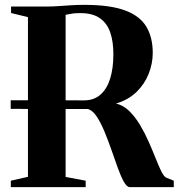

<svg xmlns="http://www.w3.org/2000/svg" viewBox="-20 -770 735 790"><path d="M24.5 0V-26.5L95 -42.5V-699.5L25.5 -716.5V-743H166Q195.5 -743 219.8 -744.8Q244 -746.5 269.5 -748.2Q295 -750 327.5 -750Q432 -750 493.5 -727.5Q555 -705 581.8 -660.8Q608.5 -616.5 608.5 -552Q608.5 -509 591.8 -466.5Q575 -424 541.5 -391.5Q508 -359 457.5 -344Q488.5 -336.5 512.8 -312.2Q537 -288 556.8 -254.8Q576.5 -221.5 592.2 -185.8Q608 -150 620.8 -117.8Q633.5 -85.5 644.2 -64Q655 -42.5 665 -38.5L695 -26.5V0H514Q502 0 489.8 -21.8Q477.5 -43.5 465 -78.2Q452.5 -113 438.8 -152.5Q425 -192 409.8 -228.8Q394.5 -265.5 377.8 -290.8Q361 -316 341.5 -321.5L24 -322V-357.5L326 -357Q366.5 -357 393.2 -380.5Q420 -404 433.2 -446.5Q446.5 -489 446.5 -547Q446.5 -599 433.5 -636.8Q420.5 -674.5 390.8 -695.2Q361 -716 311.5 -716Q293 -716 282 -714.8Q271 -713.5 264 -711.8Q257 -710 250 -709V-42L332.5 -26.5V0Z"/></svg>

Font: Merriweather 120pt
Style: Bold
Weight: 700
Designer: Eben Sorkin
Foundry: Eben Sorkin
Version: Version 2.100